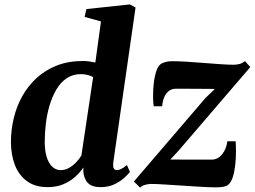

<svg xmlns="http://www.w3.org/2000/svg" viewBox="-20 -837 1153 869"><path d="M493 -104Q490.5 -86 494.2 -76.5Q498 -67 509 -67Q517 -67 527.5 -71.8Q538 -76.5 554.5 -90L568 -58.5Q561.5 -50 544 -33.5Q526.5 -17 499.2 -3.5Q472 10 435 10Q396 10 377.8 -9Q359.5 -28 357 -62L357.5 -79.5Q344 -58.5 321.5 -37.8Q299 -17 267.5 -3.5Q236 10 195.5 10Q138.5 10 101.5 -17.5Q64.5 -45 47 -91.2Q29.5 -137.5 29.5 -194Q29.5 -248.5 42.2 -302Q55 -355.5 81 -402Q107 -448.5 146 -484.2Q185 -520 237.5 -540.5Q290 -561 356.5 -561Q369.5 -561 384 -559Q398.5 -557 411.5 -554L437 -740L363 -760.5L371 -796L568 -817L593.5 -803ZM401.5 -488Q390.5 -494 376.5 -497.8Q362.5 -501.5 346.5 -501.5Q309 -501.5 281.2 -482.5Q253.5 -463.5 234.8 -431.2Q216 -399 204.2 -359.2Q192.5 -319.5 187.5 -277Q182.5 -234.5 182.5 -195.5Q182.5 -155.5 191.2 -126.8Q200 -98 216.5 -82.5Q233 -67 254.5 -67Q274.5 -67 292.2 -77Q310 -87 324.8 -102.5Q339.5 -118 348.5 -133.5ZM952.5 -434.5Q938.5 -434.5 920.2 -434.8Q902 -435 882.2 -435Q862.5 -435 843 -435.2Q823.5 -435.5 806.2 -435.5Q789 -435.5 777 -435.5Q756.5 -435.5 743 -424.2Q729.5 -413 722.5 -395.2Q715.5 -377.5 714 -356H675.5Q673 -373 672.8 -401.2Q672.5 -429.5 676 -460.5Q679.5 -491.5 687.8 -516Q696 -540.5 711 -549.5Q716.5 -552.5 728.8 -556.2Q741 -560 758.5 -560Q786 -560 823.8 -557.8Q861.5 -555.5 901.5 -552.2Q941.5 -549 977.2 -546.5Q1013 -544 1036 -544Q1053 -544 1065.8 -547.8Q1078.5 -551.5 1088.5 -560.5L1113 -533.5L789 -156L751 -115Q771 -115 793.5 -114.8Q816 -114.5 840.2 -114.5Q864.5 -114.5 889 -114.5Q913.5 -114.5 937.5 -114.5Q966 -114.5 985.2 -138.5Q1004.5 -162.5 1009 -197.5H1046.5Q1048 -179 1048 -150.2Q1048 -121.5 1044.8 -91Q1041.5 -60.5 1033.8 -35.8Q1026 -11 1012 0Q1006 5 992.8 8Q979.5 11 959 11Q931 11 890.2 8.5Q849.5 6 806 3.2Q762.5 0.5 724.5 -2Q686.5 -4.5 664 -4.5Q652.5 -4.5 637.8 -0.8Q623 3 614 12L586 -15.5L910.5 -394Z"/></svg>

Font: Merriweather 36pt ExtraBold
Style: Italic
Weight: 800
Italic angle: -7.8°
Version: Version 2.101